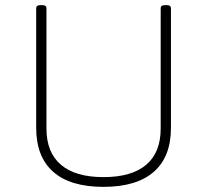

<svg xmlns="http://www.w3.org/2000/svg" viewBox="-20 -722 806 748"><path d="M383 6Q254 6 187.5 -52.5Q121 -111 121 -224V-690Q121 -702 137 -702H145Q161 -702 161 -690V-221Q161 -128 217.5 -80Q274 -32 383 -32Q493 -32 549.5 -80Q606 -128 606 -221V-690Q606 -702 622 -702H630Q646 -702 646 -690V-224Q646 -111 579 -52.5Q512 6 383 6Z"/></svg>

Font: Asap Semi Expanded Thin
Style: Regular
Weight: 100
Width: 6
Designer: Pablo Cosgaya
Foundry: Omnibus-Type
Version: Version 3.001; ttfautohint (v1.8.4.7-5d5b)